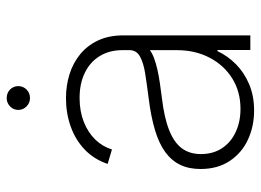

<svg xmlns="http://www.w3.org/2000/svg" viewBox="-122 -642 776 571"><g transform="rotate(-90 265.5 -357.0)"><path d="M221.7 11.2Q174.8 11.2 135.3 -7.1Q95.7 -25.4 71.8 -61.3Q47.9 -97.2 47.9 -148.4Q47.9 -182.6 60.3 -208.5Q72.8 -234.4 98.1 -252.9Q123.5 -271.5 163.1 -283.4Q202.6 -295.4 256.8 -302.2Q299.3 -307.6 331.8 -312.7Q364.3 -317.9 382.8 -328.4Q401.4 -338.9 401.4 -359.4V-379.9Q401.4 -418.9 384 -447.5Q366.7 -476.1 334.7 -491.9Q302.7 -507.8 259.3 -507.8Q219.7 -507.8 188.2 -495.4Q156.7 -482.9 135.7 -461.4Q114.7 -439.9 106 -411.6L63 -424.3Q76.7 -464.8 105.5 -492.4Q134.3 -520 174.1 -534.2Q213.9 -548.3 258.3 -548.3Q295.9 -548.3 329.6 -537.8Q363.3 -527.3 389.4 -505.9Q415.5 -484.4 430.4 -452.4Q445.3 -420.4 445.3 -377.4V0H401.9V-97.7H398.4Q384.3 -67.4 359.4 -42.7Q334.5 -18.1 299.8 -3.4Q265.1 11.2 221.7 11.2ZM226.6 -29.3Q277.8 -29.3 317.1 -53.7Q356.4 -78.1 378.9 -121.1Q401.4 -164.1 401.4 -219.2V-298.8Q392.6 -292 377.7 -286.4Q362.8 -280.8 343.5 -276.4Q324.2 -272 303 -269Q281.7 -266.1 260.3 -263.2Q201.2 -256.3 164.1 -241.7Q127 -227.1 109.6 -203.9Q92.3 -180.7 92.3 -147Q92.3 -110.4 109.9 -84Q127.4 -57.6 158 -43.5Q188.5 -29.3 226.6 -29.3ZM258.8 -655.3Q244.6 -655.3 234.1 -665.5Q223.6 -675.8 223.6 -689.9Q223.6 -704.6 234.1 -714.6Q244.6 -724.6 258.8 -724.6Q273.9 -724.6 284.2 -714.6Q294.4 -704.6 294.4 -689.9Q294.4 -675.8 284.2 -665.5Q273.9 -655.3 258.8 -655.3Z"/></g></svg>

Font: Inter 17pt ExtraLight
Style: Regular
Weight: 250
Version: Version 4.001;git-66647c0bb